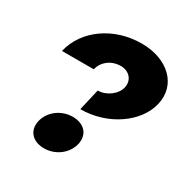

<svg xmlns="http://www.w3.org/2000/svg" viewBox="-184 -963 1088 1124"><g transform="rotate(30 360.5 -401.0)"><path d="M157.4 -114.9C140.6 -43.6 186.1 7.9 264.4 7.9C341.6 7.9 409.9 -43.6 426.7 -114.9C443.6 -185.1 398 -236.6 319.8 -236.6C242.6 -236.6 174.3 -185.1 157.4 -114.9ZM368.3 -442.6 334.7 -297C516.8 -297 682.2 -409.9 714.9 -553.5C748.5 -698 632.7 -809.9 455.4 -809.9C266.3 -809.9 107.9 -697 71.3 -538.6H286.1C299 -594.1 349.5 -634.7 414.9 -634.7C472.3 -634.7 508.9 -591.1 497 -538.6C485.1 -486.1 426.7 -442.6 368.3 -442.6Z"/></g></svg>

Font: Calandify
Style: Semi Bold Italic
Weight: 700
Italic angle: -12°
Designer: Larry Fischer
Foundry: Larry Fischer
Version: Version 1.0; ttfautohint (v1.8.4.7-5d5b)